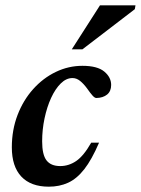

<svg xmlns="http://www.w3.org/2000/svg" viewBox="-20 -690 530 722"><path d="M252.5 -396.5Q229 -396.5 208.5 -376.2Q188 -356 172.2 -321.8Q156.5 -287.5 147.5 -245Q138.5 -202.5 138.5 -158.5Q138.5 -108 155 -86.8Q171.5 -65.5 206.5 -65.5Q238.5 -65.5 266.5 -84.5Q294.5 -103.5 323 -153.5H352.5Q325 -89.5 296.8 -53.5Q268.5 -17.5 236 -2.8Q203.5 12 163.5 12Q96 12 60.2 -26Q24.5 -64 24.5 -136Q24.5 -201.5 46 -257.5Q67.5 -313.5 104.8 -355Q142 -396.5 189.8 -419.5Q237.5 -442.5 290 -442.5Q346 -442.5 372 -421Q398 -399.5 398 -370.5Q398 -347 382.8 -334.5Q367.5 -322 342.5 -321.5Q336 -321.5 327.8 -330.8Q319.5 -340 307 -358Q294 -375.5 280.8 -386Q267.5 -396.5 252.5 -396.5ZM250 -504.5 356 -670H489.5L487 -655.5L290 -504.5Z"/></svg>

Font: Newsreader 16pt SemiBold
Style: Italic
Weight: 600
Italic angle: -17°
Designer: Hugues Gentile
Foundry: Production Type
Version: Version 1.003; ttfautohint (v1.8.3)